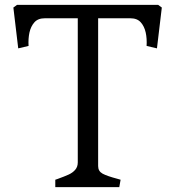

<svg xmlns="http://www.w3.org/2000/svg" viewBox="-20 -770 711 790"><path d="M216.5 -33.5Q245.5 -44 262.2 -51.6Q279 -59.2 289.5 -71.4Q300 -83.5 300 -101.8V-694.8H164.2Q136.2 -694.8 121.5 -678.1Q106.8 -661.5 101.2 -636.2Q95.8 -611 97.5 -581L55 -571L35 -739L50 -750H630.8L645.8 -739L625.8 -571L583.2 -581Q585 -611 579.5 -636.2Q574 -661.5 559.2 -678.1Q544.5 -694.8 516.5 -694.8H383.8V-86.8Q383.8 -65.5 402.1 -55.5Q420.5 -45.5 463.5 -34.2L476.2 -30.5L470.8 0H207.5V-30.5Q211 -32 216.5 -33.5Z"/></svg>

Font: TMT Limkin
Style: Regular
Weight: 400
Designer: Gabriel Drozdov
Version: Version 1.000;Glyphs 3.1.2 (3151)